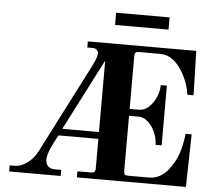

<svg xmlns="http://www.w3.org/2000/svg" viewBox="-58 -938 1120 1002"><g transform="rotate(5 502.0 -437.0)"><path d="M26 0H296V-32H263C230.3 -32 214 -49 214 -83C214 -91.7 217 -104.3 223 -121C229 -137.7 235.7 -152.7 243 -166L266 -210H475V-56C475 -46.7 473.2 -40.3 469.5 -37C465.8 -33.7 459.7 -32 451 -32H381V0H952L958 -276H926L924 -259C922.7 -247.7 920.2 -233.3 916.5 -216C912.8 -198.7 909 -184.7 905 -174C899.7 -158 893 -142.7 885 -128C877 -113.3 867 -98.3 855 -83C843 -67.7 828.5 -55.3 811.5 -46C794.5 -36.7 776.3 -32 757 -32H648C638.7 -32 632.3 -33.7 629 -37C625.7 -40.3 624 -46.7 624 -56V-344H675C693 -344 709.8 -336.5 725.5 -321.5C741.2 -306.5 753.3 -288.3 762 -267C770.7 -245.7 775 -225 775 -205H807V-518H775C775 -498 770.7 -477.5 762 -456.5C753.3 -435.5 741.2 -417.5 725.5 -402.5C709.8 -387.5 693 -380 675 -380H624V-656C624 -665.3 625.7 -671.7 629 -675C632.3 -678.3 638.7 -680 648 -680H758C805.3 -680 845.3 -651.3 878 -594C898 -560.7 911.3 -522.7 918 -480H950L944 -712H376V-680H405C413.7 -680 420.7 -677.5 426 -672.5C431.3 -667.5 434 -661.3 434 -654C434 -641.3 426.7 -620.3 412 -591L171 -120C158.3 -94.7 141 -73.7 119 -57C97 -40.3 73.7 -32 49 -32H26ZM283 -246 475 -620V-246ZM510 -810H790V-874H510Z"/></g></svg>

Font: Km Standard TT
Style: Bold
Weight: 700
Designer: Alexey Kryukov <alexios@thessalonica.org.ru>
Version: Version 2.0.2